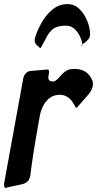

<svg xmlns="http://www.w3.org/2000/svg" viewBox="-52 -924 476 942"><path d="M146 -688 137 -694 139 -693 125 -706Q118 -715 118 -728L120 -737L119 -736Q131 -776 153 -814.5Q175 -853 207 -878.5Q239 -904 280 -904Q313 -904 337.5 -880Q362 -856 376 -821.5Q390 -787 390 -755Q390 -742 382 -732Q374 -722 353 -706Q353 -700 350 -700Q347 -700 347 -701L353 -706L352 -710Q344 -750 319 -777Q300 -798 271 -798Q229 -798 208.5 -782Q188 -766 172 -734H173Q164 -720 153 -698Q148 -688 146 -688ZM-27 -2Q-32 -2 -32 -23L62 -539Q70 -573 99 -576L181 -583Q189 -583 189 -571L188 -562Q185 -550 185 -544Q185 -525 207 -524Q221 -524 238 -544Q271 -584 298 -585L313 -586Q378 -586 401 -529Q404 -522 404 -513Q404 -487 384 -463L336 -408Q326 -395 321 -395Q320 -395 312 -410Q287 -458 242 -459Q211 -459 190.5 -442.5Q170 -426 158.5 -402Q147 -378 143 -354Q107 -155 97 -64Q92 -30 60 -21L-18 -4Q-22 -2 -27 -2Z"/></svg>

Font: Bangerz
Style: Regular
Weight: 400
Designer: vernon adams
Foundry: Vernon Adams
Version: Version 2.10;February 7, 2025;FontCreator 13.0.0.2683 64-bit